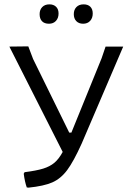

<svg xmlns="http://www.w3.org/2000/svg" viewBox="-20 -854 603 882"><path d="M546 -640 355 -194Q318 -112 288.5 -72.5Q259 -33 220 -16Q181 1 111 8L103 7Q94 -18 89 -56L93 -63Q148 -70 178.5 -79.5Q209 -89 229.5 -106Q250 -123 268 -156L23 -640L110 -641L132 -583L298 -245H308L447 -587L465 -640ZM249 -792Q249 -771 237 -758Q225 -745 205 -745Q184 -745 173 -756.5Q162 -768 162 -789Q162 -809 174 -821.5Q186 -834 207 -834Q226 -834 237.5 -823Q249 -812 249 -792ZM406 -792Q406 -771 394 -758Q382 -745 362 -745Q342 -745 330.5 -757Q319 -769 319 -789Q319 -809 331 -821.5Q343 -834 364 -834Q384 -834 395 -823Q406 -812 406 -792Z"/></svg>

Font: Alegreya Sans
Style: Regular
Weight: 400
Designer: Juan Pablo del Peral
Foundry: Huerta Tipografica
Version: Version 2.008; ttfautohint (v1.6)